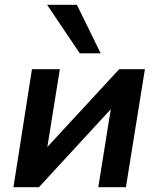

<svg xmlns="http://www.w3.org/2000/svg" viewBox="-20 -779 658 799"><path d="M36 0 113 -491H229L172 -136H148L476 -491H583L504 0H389L446 -356H470L142 0ZM312 -557 176 -759H300L399 -557Z"/></svg>

Font: Nunito Sans 11pt
Style: Bold Italic
Weight: 700
Italic angle: -9°
Version: Version 3.101;gftools[0.9.27]